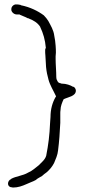

<svg xmlns="http://www.w3.org/2000/svg" viewBox="-20 -713 406 863"><path d="M27 128C30 128 33 129 33 129C36 129 37 130 38 130C61 130 80 123 98 115L119 106C127 103 134 100 141 96C149 88 160 84 169 78C175 72 182 67 189 62C203 50 214 37 223 20C230 3 239 -16 241 -37C246 -76 249 -118 251 -161V-204C251 -208 251 -212 252 -218C252 -236 260 -254 266 -267C286 -277 321 -280 321 -306C321 -313 315 -322 310 -323H308C297 -330 277 -337 259 -337H257C254 -338 252 -339 252 -339H250C248 -340 241 -341 238 -349C236 -352 233 -358 233 -367C233 -394 230 -422 230 -448V-460C231 -470 232 -482 231 -491C231 -496 230 -501 230 -508C229 -523 227 -538 224 -552C221 -578 208 -598 197 -619C191 -628 186 -635 177 -644C150 -664 115 -681 76 -689H75L72 -691L60 -693H55C43 -695 31 -684 31 -673V-672C29 -661 42 -648 55 -648H68L69 -647C81 -641 90 -639 105 -631H108L109 -630C130 -622 149 -611 161 -592V-591C174 -564 183 -534 186 -498V-497C183 -494 183 -490 183 -486C183 -479 183 -471 184 -464L187 -412C189 -391 193 -373 198 -355C205 -329 220 -306 231 -282L232 -279L230 -277C216 -253 207 -223 207 -187C206 -178 206 -168 205 -159C203 -107 197 -60 188 -15V-14C185 -3 178 6 171 13L154 30C139 41 127 54 106 63C83 77 51 79 30 91V92C14 98 10 122 27 128ZM197 -615V-616ZM205 -161V-162ZM223 20H224ZM251 -163Z"/></svg>

Font: Scribbler
Style: Lt
Weight: 300
Designer: Mew Too
Foundry: Cannot Into Space Fonts
Version: Version 1.001